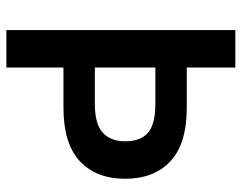

<svg xmlns="http://www.w3.org/2000/svg" viewBox="-96 -644 740 587"><g transform="rotate(90 273.5 -350.0)"><path d="M71.5 0V-700H186V-551.5H309Q419 -551.5 472.5 -501.5Q526 -451.5 526 -363Q526 -274.5 472.2 -224.5Q418.5 -174.5 309 -174.5H186V0ZM186 -270.5H297Q359 -270.5 385.2 -294.8Q411.5 -319 411.5 -363Q411.5 -410.5 385.2 -433Q359 -455.5 297 -455.5H186Z"/></g></svg>

Font: Cabin SemiCondensed SemiBold
Style: Regular
Weight: 600
Width: 4
Designer: Pablo Impallari
Foundry: Pablo Impallari. http://www.impallari.com Igino Marini. http://www.ikern.com
Version: Version 3.001